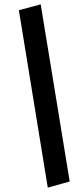

<svg xmlns="http://www.w3.org/2000/svg" viewBox="-20 -795 348 889"><path d="M302.7 45.4 168.5 -774.9 67.4 -747.6 201.2 73.7Z"/></svg>

Font: Winston SemiBold
Style: Italic
Weight: 600
Italic angle: -8.13011°
Designer: Vernon Adams, Kim Jin-seong, David Berlow, Cristiano Sobral
Foundry: The Winston Project Authors
Version: Version 3.004